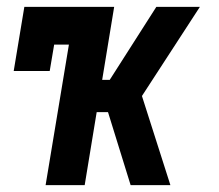

<svg xmlns="http://www.w3.org/2000/svg" viewBox="-20 -540 640 560"><path d="M113 0 181 -410H138L125 -333H20L51 -520H313L278 -307H300L436 -520H563L394 -260L477 0H361L295 -213H262L227 0Z"/></svg>

Font: Iosevka HT Extrabold Extended
Style: Italic
Weight: 800
Width: 7
Italic angle: -9°
Monospace: yes
Designer: Belleve Invis
Foundry: Belleve Invis
Version: Version 32.3.0; ttfautohint (v1.8.4)